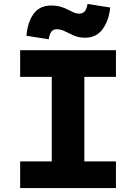

<svg xmlns="http://www.w3.org/2000/svg" viewBox="-20 -952 690 972"><path d="M242 0V-698H407V0ZM82 -698H567V-563H82ZM82 -135H567V0H82ZM227 -753 114 -771Q119 -838 149.5 -881Q180 -924 238 -924Q266 -924 286.5 -918Q307 -912 323 -903.5Q339 -895 352.5 -889Q366 -883 380 -883Q402 -883 411.5 -898Q421 -913 423 -932L538 -914Q531 -848 499.5 -804.5Q468 -761 411 -761Q379 -761 354 -772Q329 -783 308.5 -793.5Q288 -804 268 -804Q247 -804 238 -788.5Q229 -773 227 -753Z"/></svg>

Font: Azeret Mono
Style: Bold
Weight: 700
Designer: Martin Vácha
Foundry: Displaay
Version: Version 1.002